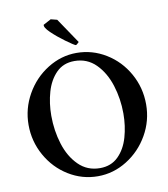

<svg xmlns="http://www.w3.org/2000/svg" viewBox="-94 -944 902 1032"><g transform="rotate(-10 357.5 -427.5)"><path d="M37.1 -326.2Q37.1 -415 81.1 -492.7Q125 -570.3 199.2 -616.7Q273.4 -663.1 357.4 -663.1Q443.4 -663.1 517.6 -617.7Q591.8 -572.3 635.3 -494.6Q678.7 -417 678.7 -326.2Q678.7 -237.3 634.8 -160.2Q590.8 -83 516.6 -36.6Q442.4 9.8 357.4 9.8Q271.5 9.8 197.8 -35.6Q124 -81.1 80.6 -158.7Q37.1 -236.3 37.1 -326.2ZM549.8 -298.8Q549.8 -378.9 526.4 -453.1Q502.9 -527.3 455.6 -574.7Q408.2 -622.1 338.9 -622.1Q278.3 -622.1 239.7 -583Q201.2 -543.9 183.6 -482.9Q166 -421.9 166 -353.5Q166 -272.5 189 -198.7Q211.9 -125 259.3 -78.1Q306.6 -31.2 376 -31.2Q436.5 -31.2 475.6 -69.8Q514.6 -108.4 532.2 -169.4Q549.8 -230.5 549.8 -298.8ZM210.9 -842.8 252.9 -865.2 287.1 -856.4 379.9 -718.8 367.2 -707 361.3 -705.1Q350.6 -709 309.6 -738.8Q268.6 -768.6 237.3 -798.8Q206.1 -829.1 210.9 -842.8Z"/></g></svg>

Font: Comprehension Dark
Style: Regular
Weight: 700
Designer: Alfredo Marco Pradil
Foundry: Alfredo Marco Pradil
Version: 1.0